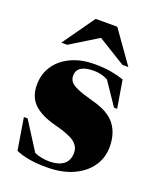

<svg xmlns="http://www.w3.org/2000/svg" viewBox="-139 -818 760 918"><g transform="rotate(20 241.0 -358.5)"><path d="M258 -527Q304.5 -527 338.5 -521.2Q372.5 -515.5 407.5 -504L431 -363H415L337 -478.5Q319 -488 301.2 -492Q283.5 -496 266 -496Q179 -496 179 -440.5Q179 -424 188.2 -411Q197.5 -398 225 -385.8Q252.5 -373.5 308.5 -358.5Q392 -336.5 426 -291.8Q460 -247 460 -180Q460 -123 429 -79Q398 -35 342 -10Q286 15 210 15Q153.5 15 115 7.5Q76.5 0 52 -11.5L25.5 -173.5H44.5L135 -31Q153 -23 173 -19.2Q193 -15.5 212.5 -15.5Q257 -15.5 283.2 -35Q309.5 -54.5 309.5 -95Q309.5 -126.5 282.5 -147.8Q255.5 -169 181 -188Q106.5 -207 68.8 -242.5Q31 -278 31 -340Q31 -395.5 59.5 -437.5Q88 -479.5 139.2 -503.2Q190.5 -527 258 -527ZM72 -569 187.5 -732H297.5L413 -569H383L242.5 -655.5L102 -569Z"/></g></svg>

Font: Newsreader Display ExtraBold
Style: Regular
Weight: 800
Designer: Hugues Gentile
Foundry: Production Type
Version: Version 1.001